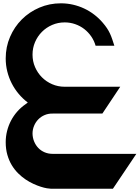

<svg xmlns="http://www.w3.org/2000/svg" viewBox="-20 -689 847 1164"><path d="M148.4 -67.4Q118.2 -90.3 93.5 -119.6Q68.8 -148.9 51.3 -183.1Q33.7 -217.3 24.2 -255.6Q14.6 -293.9 14.6 -335Q14.6 -404.3 40.8 -465.1Q66.9 -525.9 112.3 -571.3Q157.7 -616.7 218.8 -642.8Q279.8 -668.9 349.1 -668.9Q387.2 -668.9 422.9 -660.6Q458.5 -652.3 490.7 -637.2Q522.9 -622.1 551.3 -600.3Q579.6 -578.6 602.5 -551.8Q617.7 -534.2 628.4 -518.1Q639.2 -502 646.7 -485.6Q654.3 -469.2 660.4 -451.2Q666.5 -433.1 673.3 -411.6H559.6Q550.8 -442.4 533 -468.3Q515.1 -494.1 490.5 -513.2Q465.8 -532.2 435.5 -542.7Q405.3 -553.2 372.1 -553.2Q331.5 -553.2 296.1 -537.8Q260.7 -522.5 234.4 -496.1Q208 -469.7 192.6 -434.1Q177.2 -398.4 177.2 -357.9Q177.2 -317.4 192.6 -282Q208 -246.6 234.4 -220.2Q260.7 -193.8 296.1 -178.5Q331.5 -163.1 372.1 -163.1H374H709L600.6 -0.5H299.3Q273.4 -1 251.2 8.3Q229 17.6 212.6 34.2Q196.3 50.8 186.8 73.2Q177.2 95.7 177.2 121.1Q177.7 146.5 187 168.9Q196.3 191.4 212.2 208Q228 224.6 250.2 234.1Q272.5 243.7 298.8 243.7H806.6L664.6 455.1H294.4H288.1Q280.3 455.1 264.2 452.4Q248 449.7 227.3 443.1Q206.5 436.5 182.9 425.8Q159.2 415 135.5 399.2Q111.8 383.3 90.1 361.8Q68.4 340.3 51.5 312.5Q34.7 284.7 24.7 250Q14.6 215.3 14.6 172.9Q14.6 138.2 22.9 105.2Q31.2 72.3 46.6 42.7Q62 13.2 84.2 -12.2Q106.4 -37.6 134.8 -57.1Q135.3 -57.6 137.5 -59.1Q139.6 -60.5 142.1 -62.5Q144.5 -64.5 146.5 -65.9Q148.4 -67.4 148.4 -67.4Z"/></svg>

Font: DimaBanoo
Style: Bold
Weight: 800
Designer: R.Balvardi
Foundry: R.Balvardi
Version: Version 1.0.0-alpha3